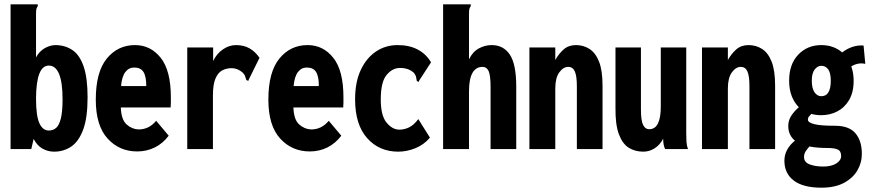

<svg xmlns="http://www.w3.org/2000/svg" viewBox="-20 -691 4040 890"><path d="M231 12Q202 12 177 -2Q152 -16 136 -47L125 0H29V-671H155V-662Q150 -656 148.5 -648.5Q147 -641 147 -625V-425Q162 -453 187 -467.5Q212 -482 239 -482Q284 -481 317 -458Q350 -435 368 -382Q386 -329 386 -240Q386 -145 365.5 -90Q345 -35 310 -11.5Q275 12 231 12ZM206 -86Q226 -86 240 -98Q254 -110 262 -141.5Q270 -173 270 -230Q270 -387 206 -387Q148 -387 147 -235Q147 -154 162.5 -120Q178 -86 206 -86Z M616 11Q533 11 478.5 -49Q424 -109 424 -229Q424 -357 475 -419.5Q526 -482 606 -482Q678 -482 725 -423Q772 -364 772 -240Q772 -229 772 -216Q772 -203 771 -193H540Q542 -136 567 -114Q592 -92 622 -91Q646 -91 666 -100.5Q686 -110 704 -131L762 -62Q735 -26 697.5 -7.5Q660 11 616 11ZM541 -292H658Q658 -337 645 -357.5Q632 -378 602 -378Q577 -378 561 -357Q545 -336 541 -292Z M848 -471H968V-408Q984 -442 1013 -462Q1042 -482 1074 -482Q1110 -482 1136.5 -467Q1163 -452 1183 -423L1134 -324L1131 -316L1122 -320Q1119 -327 1116.5 -336.5Q1114 -346 1102 -357Q1092 -365 1080 -370Q1068 -375 1054 -375Q1030 -375 1010.5 -365Q991 -355 979 -327.5Q967 -300 967 -248V0H848Z M1416 11Q1333 11 1278.5 -49Q1224 -109 1224 -229Q1224 -357 1275 -419.5Q1326 -482 1406 -482Q1478 -482 1525 -423Q1572 -364 1572 -240Q1572 -229 1572 -216Q1572 -203 1571 -193H1340Q1342 -136 1367 -114Q1392 -92 1422 -91Q1446 -91 1466 -100.5Q1486 -110 1504 -131L1562 -62Q1535 -26 1497.5 -7.5Q1460 11 1416 11ZM1341 -292H1458Q1458 -337 1445 -357.5Q1432 -378 1402 -378Q1377 -378 1361 -357Q1345 -336 1341 -292Z M1826 12Q1738 12 1682 -50.5Q1626 -113 1626 -231Q1626 -310 1652 -366Q1678 -422 1722.5 -452Q1767 -482 1823 -482Q1878 -482 1917 -461Q1956 -440 1978 -402L1924 -319L1920 -311L1912 -316Q1910 -323 1909 -332Q1908 -341 1899 -353Q1886 -365 1870 -370.5Q1854 -376 1834 -376Q1799 -376 1772 -343.5Q1745 -311 1745 -230Q1745 -155 1772 -122.5Q1799 -90 1831 -90Q1855 -90 1877 -101Q1899 -112 1919 -139L1973 -53Q1945 -20 1905.5 -4Q1866 12 1826 12Z M2034 -671H2162V-662Q2157 -656 2155.5 -648.5Q2154 -641 2154 -625V-416Q2171 -451 2199.5 -466.5Q2228 -482 2259 -482Q2314 -482 2343.5 -437.5Q2373 -393 2373 -289V0H2254V-287Q2254 -342 2245 -361.5Q2236 -381 2217 -381Q2154 -381 2154 -267V0H2034Z M2434 0V-471H2554V-413Q2571 -443 2593.5 -462.5Q2616 -482 2650 -482Q2684 -482 2712 -464.5Q2740 -447 2756.5 -406Q2773 -365 2773 -293V0H2654V-291Q2654 -339 2644.5 -360Q2635 -381 2614 -381Q2591 -381 2572.5 -355.5Q2554 -330 2554 -281V0Z M2962 12Q2923 12 2894 -6.5Q2865 -25 2848.5 -69.5Q2832 -114 2833 -192V-471H2951V-184Q2951 -132 2961 -112Q2971 -92 2989 -92Q3017 -92 3030 -119Q3043 -146 3043 -196V-471H3161V-74Q3161 -52 3162 -34.5Q3163 -17 3169 0H3063Q3054 -19 3054 -48Q3039 -19 3014.5 -3.5Q2990 12 2962 12Z M3234 0V-471H3354V-413Q3371 -443 3393.5 -462.5Q3416 -482 3450 -482Q3484 -482 3512 -464.5Q3540 -447 3556.5 -406Q3573 -365 3573 -293V0H3454V-291Q3454 -339 3444.5 -360Q3435 -381 3414 -381Q3391 -381 3372.5 -355.5Q3354 -330 3354 -281V0Z M3787 -157Q3763 -157 3741 -163Q3734 -156 3729.5 -150.5Q3725 -145 3725 -136Q3725 -123 3754.5 -115.5Q3784 -108 3851 -108Q3916 -108 3945.5 -73Q3975 -38 3975 22Q3975 64 3954 99.5Q3933 135 3891.5 157Q3850 179 3788 179Q3703 179 3659.5 146Q3616 113 3616 54Q3616 26 3629.5 2Q3643 -22 3665 -39Q3651 -50 3642.5 -67Q3634 -84 3634 -107Q3634 -134 3648.5 -155.5Q3663 -177 3683 -194Q3662 -215 3650 -245.5Q3638 -276 3638 -317Q3638 -394 3680.5 -438Q3723 -482 3787 -482Q3844 -482 3884 -448Q3904 -464 3929.5 -473Q3955 -482 3983 -480L3991 -395Q3973 -399 3956.5 -395.5Q3940 -392 3926 -383Q3937 -353 3937 -317Q3937 -263 3916 -227.5Q3895 -192 3861 -174.5Q3827 -157 3787 -157ZM3787 -245Q3831 -245 3831 -317Q3831 -353 3819 -369.5Q3807 -386 3787 -386Q3770 -386 3756.5 -369Q3743 -352 3743 -317Q3743 -282 3755.5 -263.5Q3768 -245 3787 -245ZM3707 37Q3707 61 3733 71Q3759 81 3797 81Q3833 81 3856 67Q3879 53 3879 32Q3879 9 3863 2Q3847 -5 3817 -5Q3796 -5 3774.5 -6.5Q3753 -8 3732 -12Q3722 -1 3714.5 10.5Q3707 22 3707 37Z"/></svg>

Font: Inconsolata Condensed Black
Style: Regular
Weight: 900
Width: 3
Monospace: yes
Designer: Raph Levien, Cyreal, Brenton Simpson
Foundry: Raph Levien, Cyreal, Google
Version: Version 3.001; ttfautohint (v1.8.2.53-6de2)